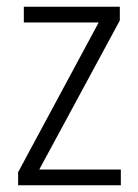

<svg xmlns="http://www.w3.org/2000/svg" viewBox="-20 -552 412 572"><path d="M340 0H34V-39L274 -485H51V-532H337V-491L97 -47H340Z"/></svg>

Font: Noto Sans UI SemiCondensed Light
Style: Regular
Weight: 300
Width: 4
Designer: Monotype Design Team
Foundry: Monotype Imaging Inc.
Version: Version 1.901